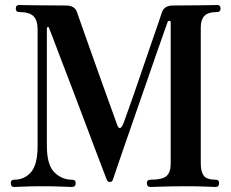

<svg xmlns="http://www.w3.org/2000/svg" viewBox="-20 -746 923 766"><path d="M36 0Q23 0 23 -16Q23 -29 36 -29Q78 -29 104 -59.5Q130 -90 130 -163V-629Q130 -665 113.5 -681.5Q97 -698 56 -698Q43 -698 43 -712Q43 -726 56 -726Q65 -726 118 -725Q171 -724 244 -724Q278 -724 287 -698Q289 -692 301 -658Q313 -624 330.5 -574.5Q348 -525 367.5 -470.5Q387 -416 404.5 -367Q422 -318 434 -285.5Q446 -253 447 -249Q458 -218 473 -255Q475 -261 486.5 -292.5Q498 -324 514.5 -371.5Q531 -419 549 -472Q567 -525 583.5 -572.5Q600 -620 611.5 -653.5Q623 -687 625 -694Q634 -724 669 -724Q742 -724 791 -725Q840 -726 847 -726Q860 -726 860 -712Q860 -698 847 -698Q810 -698 795.5 -682.5Q781 -667 781 -638V-93Q781 -61 793 -45Q805 -29 841 -29Q854 -29 854 -16Q854 0 841 0Q831 0 801.5 -1.5Q772 -3 726 -3Q697 -3 665.5 -2.5Q634 -2 611 -1Q588 0 581 0Q566 0 566 -16Q566 -29 581 -29Q627 -29 644 -43.5Q661 -58 661 -93V-656Q661 -663 656 -663Q651 -663 649 -659Q648 -656 635.5 -621Q623 -586 603.5 -530Q584 -474 561 -407.5Q538 -341 515 -275Q492 -209 473 -154Q454 -99 442.5 -65Q431 -31 431 -31Q428 -23 425.5 -21.5Q423 -20 418 -20Q410 -20 406 -29Q405 -31 392.5 -64Q380 -97 359.5 -151Q339 -205 315 -269Q291 -333 266.5 -397Q242 -461 221.5 -514.5Q201 -568 188.5 -601.5Q176 -635 175 -636Q174 -639 170.5 -638Q167 -637 167 -633V-164Q167 -88 197 -58.5Q227 -29 267 -29Q282 -29 282 -16Q282 0 267 0Q257 0 226.5 -1.5Q196 -3 152 -3Q100 -3 73.5 -1.5Q47 0 36 0Z"/></svg>

Font: Zen Old Mincho Black
Style: Regular
Weight: 900
Designer: Yoshimichi Ohira
Foundry: Positype
Version: Version 1.001